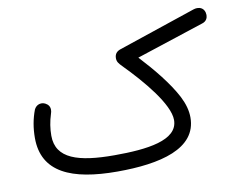

<svg xmlns="http://www.w3.org/2000/svg" viewBox="-73 -720 1075 848"><g transform="rotate(-10 465.0 -296.0)"><path d="M54.7 -179.7C54.7 -24.9 183.6 29.3 388.2 29.3C580.6 29.3 747.1 -9.8 747.1 -150.4C747.1 -180.7 738.3 -212.4 721.2 -246.1C686.5 -312.5 628.4 -383.3 566.4 -450.2L870.1 -549.8C890.1 -555.7 895.5 -571.3 895.5 -583.5C895.5 -586.9 895 -590.8 894 -595.2C888.2 -616.2 871.6 -620.6 859.9 -620.6C854.5 -620.6 849.1 -619.6 843.3 -617.7L495.6 -500.5C477.5 -494.6 468.3 -482.9 468.3 -464.8C468.3 -448.7 475.6 -440.4 489.3 -426.3C573.7 -340.8 673.8 -222.2 673.8 -151.9C673.8 -60.1 534.2 -43.9 387.7 -43.9C227.1 -43.9 127.9 -73.2 127.9 -177.2C127.9 -208.5 132.8 -240.2 143.1 -272.5C145.5 -278.8 146.5 -285.2 146.5 -290.5C146.5 -304.7 139.6 -314.9 126 -321.8C120.6 -324.2 115.7 -325.7 110.4 -325.7C102.1 -325.7 85.9 -322.8 76.7 -303.7C62 -265.1 54.7 -224.1 54.7 -179.7Z"/></g></svg>

Font: Mikhak
Style: Regular
Weight: 400
Designer: Amin Abedi
Version: Version 3.2